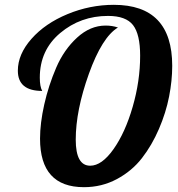

<svg xmlns="http://www.w3.org/2000/svg" viewBox="-20 -770 737 796"><path d="M54 -477Q54 -545 110.5 -609Q167 -673 260 -711.5Q353 -750 452 -750Q694 -750 694 -497Q694 -436 681 -369.5Q668 -303 639 -235.5Q610 -168 568.5 -114.5Q527 -61 464.5 -27.5Q402 6 328 6Q146 6 146 -195Q146 -259 163.5 -337Q181 -415 213 -489.5Q245 -564 299.5 -614Q354 -664 418 -664Q445 -664 469 -656Q403 -616 348.5 -464Q294 -312 294 -191Q294 -83 354 -83Q402 -83 450.5 -151.5Q499 -220 530 -327Q561 -434 561 -539Q561 -628 531.5 -666Q502 -704 428 -704Q314 -704 229.5 -633Q145 -562 145 -448Q145 -411 155 -393Q54 -393 54 -477Z"/></svg>

Font: Lobster Two
Style: Bold Italic
Weight: 700
Designer: Pablo Impallari
Foundry: Pablo Impallari. www.impallari.com
Version: Version 1.006